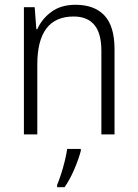

<svg xmlns="http://www.w3.org/2000/svg" viewBox="-20 -562 576 803"><path d="M296 -542Q375 -542 417 -497Q459 -452 459 -356V0H404V-349Q404 -423 374.5 -458Q345 -493 288 -493Q136 -493 136 -292V0H80V-532H125L132 -440H136Q155 -483 195 -512.5Q235 -542 296 -542ZM318 69Q309 103 291 145.5Q273 188 250 221H219V211Q226 195 235 167.5Q244 140 251 111Q258 82 261 61H318Z"/></svg>

Font: Noto Sans Myanmar UI SemiCondensed Light
Style: Regular
Weight: 300
Width: 4
Designer: Monotype Design Team
Foundry: Monotype Imaging Inc.
Version: Version 2.103; ttfautohint (v1.8.4.7-5d5b)